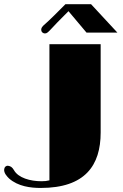

<svg xmlns="http://www.w3.org/2000/svg" viewBox="-20 -906 597 935"><path d="M23.9 -37.1C67.9 2 129.4 9.3 178.2 9.3C394.5 9.3 470.2 -100.6 470.2 -260.7V-690.9H220.7V-27.8C207 -24.4 197.8 -23.4 181.6 -23.4C127.9 -23.4 68.8 -39.6 47.9 -77.6C39.1 -92.3 31.7 -96.7 20 -98.6C9.8 -100.1 2 -93.3 0.5 -82.5C-2.4 -63.5 14.6 -46.4 23.9 -37.1ZM199.7 -743.2C208 -743.2 214.4 -749.5 225.6 -761.2C228.5 -763.7 231.4 -767.1 259.8 -797.4L313.5 -851.6L401.4 -747.1H551.8L423.3 -885.7H298.8L245.1 -832C220.2 -807.1 209.5 -798.3 200.7 -790C183.6 -775.9 180.7 -769 180.7 -760.7C180.7 -751 188 -743.2 199.7 -743.2Z"/></svg>

Font: Limelight
Style: Regular
Weight: 400
Designer: Nicole Fally
Foundry: Nicole Fally
Version: Version 1.002